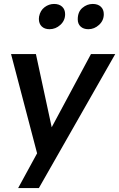

<svg xmlns="http://www.w3.org/2000/svg" viewBox="-20 -775 604 973"><path d="M168 2 72 178H177L564 -501H441L242 -130L162 -501H36ZM178 -691Q177 -687 177 -679Q177 -655 191.5 -641Q206 -627 231 -627Q262 -627 286 -649Q310 -671 310 -703Q310 -727 295 -741Q280 -755 254 -755Q228 -755 206 -738.5Q184 -722 178 -691ZM374 -677Q374 -654 388.5 -640.5Q403 -627 428 -627Q458 -627 482 -649Q506 -671 506 -703Q506 -727 491 -741Q476 -755 450 -755Q421 -755 397.5 -735Q374 -715 374 -677Z"/></svg>

Font: Geom Medium
Style: Italic
Weight: 500
Italic angle: -10°
Version: Version 1.102